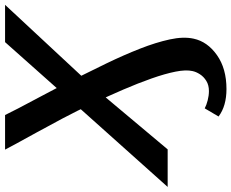

<svg xmlns="http://www.w3.org/2000/svg" viewBox="-150 -598 936 777"><g transform="rotate(-90 318.5 -210.0)"><path d="M346 238Q312 238 284 230Q256 222 235 206L268 150Q281 157 300.5 162Q320 167 338 167Q362 167 379 156.5Q396 146 406 130.5Q416 115 419 100Q425 74 416.5 31.5Q408 -11 389 -65Q370 -119 344 -179.5Q318 -240 288 -303Q258 -367 227 -425.5Q196 -484 169.5 -532Q143 -580 125 -613Q107 -646 101 -658H241Q248 -643 268 -604.5Q288 -566 317.5 -511Q347 -456 380 -390Q416 -318 450 -247.5Q484 -177 509.5 -112Q535 -47 547 8.5Q559 64 550 105Q538 161 483.5 199.5Q429 238 346 238ZM-50 0 280 -369 327 -423 536 -658H687L379 -327L336 -279L102 0Z"/></g></svg>

Font: Ysabeau Office
Style: Bold Italic
Weight: 700
Italic angle: -12°
Designer: Christian Thalmann (Catharsis Fonts)
Version: Version 2.001;gftools[0.9.30]; featfreeze: tnum,lnum,ss02